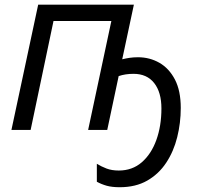

<svg xmlns="http://www.w3.org/2000/svg" viewBox="-20 -555 857 820"><path d="M491.2 244.6Q458.5 244.6 435.8 238.3Q413.1 231.9 393.6 221.2V144.5Q412.6 156.2 435.1 164.8Q457.5 173.3 487.3 173.3Q544.9 173.3 585.4 138.2Q626 103 647.7 43Q669.4 -17.1 669.4 -91.8Q669.4 -161.1 638.4 -200.4Q607.4 -239.7 550.3 -239.7Q515.1 -239.7 486.8 -230L438 0H356.4L455.6 -465.3H208.5L110.8 0H28.8L143.1 -535.2H551.8L502 -301.8Q517.6 -305.7 533.9 -308.1Q550.3 -310.5 569.3 -310.5Q619.1 -310.5 660.6 -286.9Q702.1 -263.2 727.1 -215.3Q752 -167.5 752 -94.2Q752 -29.8 736.8 31Q721.7 91.8 689.9 139.9Q658.2 188 608.9 216.3Q559.6 244.6 491.2 244.6Z"/></svg>

Font: Open Sans
Style: Italic
Weight: 400
Italic angle: -12°
Designer: Monotype Design Team
Foundry: Monotype Imaging Inc.
Version: Version 3.000; ttfautohint (v1.8.4)